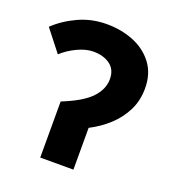

<svg xmlns="http://www.w3.org/2000/svg" viewBox="-123 -761 785 859"><g transform="rotate(20 269.5 -331.5)"><path d="M164 0V-267Q259 -305 298 -346.5Q337 -388 337 -436Q337 -481 306 -504Q275 -527 226 -527Q192 -527 152 -508.5Q112 -490 80 -461L0 -563Q45 -606 107 -634.5Q169 -663 241 -663Q310 -663 368.5 -639.5Q427 -616 463 -568.5Q499 -521 499 -451Q499 -392 475 -344.5Q451 -297 411 -260.5Q371 -224 322 -199V0Z"/></g></svg>

Font: Mada ExtraBold
Style: Regular
Weight: 800
Designer: Khaled Hosny
Version: Version 1.5